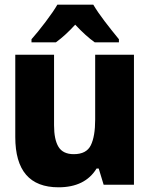

<svg xmlns="http://www.w3.org/2000/svg" viewBox="-20 -786 640 817"><path d="M229 11Q342 11 391 -69H400L421 0H550V-553H385V-277Q385 -206 366.5 -168Q348 -130 294 -130Q248 -130 229 -161Q210 -192 210 -253V-553H45V-203Q45 11 229 11ZM114 -606H218Q258 -635 300 -681Q346 -632 383 -606H486V-619Q454 -658 425 -696Q396 -734 377 -766H224Q208 -738 174 -693Q140 -648 114 -619Z"/></svg>

Font: Noto Sans Mono Extra
Style: Regular
Weight: 800
Designer: Monotype Design Team
Foundry: Monotype Imaging Inc.
Version: Version 1.900